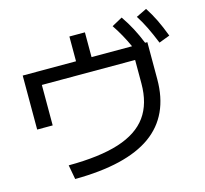

<svg xmlns="http://www.w3.org/2000/svg" viewBox="-116 -940 1171 1097"><g transform="rotate(-15 469.0 -391.0)"><path d="M703.1 -403.3V-542H151.4V-302.7H59.6V-622.1H375V-768.6H466.8V-622.1H706.5Q672.4 -697.3 628.9 -761.7L691.4 -795.9Q719.7 -754.9 741.9 -712.9Q764.2 -670.9 783.7 -622.1H796.9V-403.3Q796.9 -188.5 648.4 -82Q500 24.4 196.3 26.4L180.7 -58.6Q363.8 -59.1 478.8 -95.7Q593.8 -132.3 648.4 -208Q703.1 -283.7 703.1 -403.3ZM776.4 -777.3 838.9 -807.6Q865.2 -767.1 886 -724.4Q906.7 -681.6 927.7 -626L863.3 -601.6Q841.3 -656.2 821 -697.8Q800.8 -739.3 776.4 -777.3Z"/></g></svg>

Font: Pretendard Medium
Style: Regular
Weight: 500
Designer: Base glyphs from Inter by Rasmus Andersson; Hangeul glyphs from Noto Sans CJK(Source Han Sans) by Jang Soo-young and Kan
Foundry: Kil Hyung-jin
Version: Version 1.309